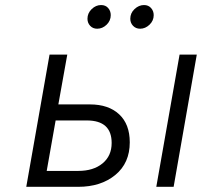

<svg xmlns="http://www.w3.org/2000/svg" viewBox="-20 -722 782 742"><path d="M81.5 0 171.5 -511H240L205.5 -318.5H327.5Q399.5 -318.5 440.5 -280.2Q481.5 -242 481.5 -172Q481.5 -92 425.8 -46Q370 0 282 0ZM160.5 -61.5H282.5Q341 -61.5 376.2 -90.5Q411.5 -119.5 411.5 -169.5Q411.5 -256.5 315.5 -256.5H195ZM584 0 674 -511H740.5L651 0ZM521.5 -611Q505 -611 494.2 -622.2Q483.5 -633.5 483.5 -649.5Q483.5 -671.5 500 -687Q516.5 -702.5 536.5 -702.5Q553.5 -702.5 563.8 -691Q574 -679.5 574 -663.5Q574 -642 557.8 -626.5Q541.5 -611 521.5 -611ZM355.5 -611Q339 -611 328.5 -622.2Q318 -633.5 318 -649.5Q318 -671 334.2 -686.8Q350.5 -702.5 370.5 -702.5Q388 -702.5 398 -691Q408 -679.5 408 -663.5Q408 -642 392 -626.5Q376 -611 355.5 -611Z"/></svg>

Font: Overpass Light
Style: Italic
Weight: 300
Italic angle: -10°
Designer: Delve Withrington, Dave Bailey, Thomas Jockin
Foundry: Delve Fonts LLC
Version: Version 4.000; ttfautohint (v1.8.3)